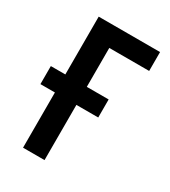

<svg xmlns="http://www.w3.org/2000/svg" viewBox="-140 -612 606 684"><g transform="rotate(30 163.0 -269.5)"><path d="M315.9 -539.1V-461.4H151.9V-301.3H241.7V-227.1H151.9V0H63.5V-227.1H3.9V-301.3H63.5V-539.1Z"/></g></svg>

Font: Open Sans Condensed Medium
Style: Regular
Weight: 500
Width: 3
Designer: Monotype Design Team
Foundry: Monotype Imaging Inc.
Version: Version 3.000